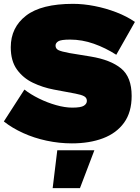

<svg xmlns="http://www.w3.org/2000/svg" viewBox="-30 -735 728 999"><path d="M350 -715Q404 -715 462.5 -703.5Q521 -692 575.5 -671Q630 -650 672 -621L575 -450Q519 -486 458 -507.5Q397 -529 335 -529Q287 -529 273 -520Q259 -511 259 -498Q259 -482 273.5 -474.5Q288 -467 331 -459L441 -441Q545 -424 600 -379Q655 -334 655 -236Q655 -151 615.5 -96.5Q576 -42 506 -15.5Q436 11 344 11Q278 11 212.5 -3Q147 -17 90 -43Q33 -69 -10 -103L97 -269Q129 -244 172.5 -222.5Q216 -201 262 -188Q308 -175 346 -175Q391 -175 406.5 -185Q422 -195 422 -210Q422 -226 408 -234Q394 -242 362 -248L250 -269Q192 -280 141 -304.5Q90 -329 58 -373.5Q26 -418 26 -489Q26 -592 105.5 -653.5Q185 -715 350 -715ZM461 47 386 244H244L268 47Z"/></svg>

Font: Prodigy Sans Black
Style: Regular
Weight: 900
Designer: Wei Huang
Foundry: Wei Huang
Version: Version 1.003; ttfautohint (v1.8.3)